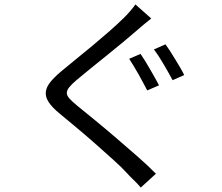

<svg xmlns="http://www.w3.org/2000/svg" viewBox="-20 -786 996 862"><path d="M611 -544Q620 -531 631.5 -512.5Q643 -494 654 -474.5Q665 -455 676 -436Q687 -417 694 -403L641 -380Q633 -395 623 -414Q613 -433 602 -452.5Q591 -472 580 -490Q569 -508 560 -522ZM723 -587Q732 -575 743.5 -557Q755 -539 766.5 -520Q778 -501 789 -482.5Q800 -464 807 -449L755 -426Q747 -441 736.5 -459.5Q726 -478 715 -497Q704 -516 692.5 -533.5Q681 -551 671 -564ZM659 -703Q644 -691 625 -675.5Q606 -660 594 -649Q570 -628 534.5 -598.5Q499 -569 460.5 -538Q422 -507 385.5 -477.5Q349 -448 323 -426Q302 -408 291 -394.5Q280 -381 280 -369Q280 -357 291.5 -344Q303 -331 326 -312Q358 -286 404.5 -248Q451 -210 500.5 -167.5Q550 -125 598 -83Q646 -41 680 -6L612 56Q598 39 580 22Q562 5 547 -12Q528 -33 491 -66.5Q454 -100 411.5 -137.5Q369 -175 325.5 -211.5Q282 -248 249 -275Q215 -303 199.5 -326Q184 -349 185.5 -371Q187 -393 204.5 -415.5Q222 -438 254 -465Q281 -488 319 -518.5Q357 -549 396.5 -582Q436 -615 472.5 -647Q509 -679 533 -703Q548 -717 563.5 -735Q579 -753 588 -766Z"/></svg>

Font: Kinto Sans
Style: Regular
Weight: 400
Designer: Authors: Ryoko NISHIZUKA  (kana & ideographs); Paul D. Hunt (Latin, Greek & Cyrillic); Wenlong ZHANG  (bopomofo); Sandol
Foundry: Adobe Systems Incorporated, ookami Inc.
Version: Version 0.001